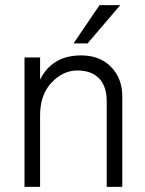

<svg xmlns="http://www.w3.org/2000/svg" viewBox="-20 -732 569 752"><path d="M323 -562H268L370 -712H451ZM459 0H398V-335Q398 -394 368 -425Q338 -456 282.5 -456Q227 -456 182 -408.5Q137 -361 137 -280V0H76V-507H137V-420Q184 -515 298 -515Q371 -515 415 -470Q459 -425 459 -354Z"/></svg>

Font: Hind Colombo Light
Style: Regular
Weight: 300
Designer: Jyotish Sonowal, Aditi Pimprikar
Foundry: Indian Type Foundry
Version: Version 1.000;PS 1.0;hotconv 1.0.86;makeotf.lib2.5.63406; tt